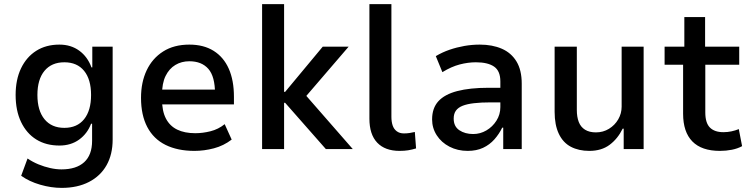

<svg xmlns="http://www.w3.org/2000/svg" viewBox="-20 -725 3654 934"><path d="M280 189Q229 189 175.5 173.5Q122 158 83 130L114 46Q139 63 167 74.5Q195 86 224 92.5Q253 99 279 99Q351 99 389.5 64Q428 29 428 -40V-123H423Q405 -75 365 -46Q325 -17 269 -17Q204 -17 156.5 -46.5Q109 -76 82.5 -131.5Q56 -187 56 -263Q56 -338 82.5 -393Q109 -448 156.5 -478Q204 -508 269 -508Q325 -508 365.5 -478.5Q406 -449 425 -397H429V-498H528V-46Q528 26 498.5 78.5Q469 131 413 160Q357 189 280 189ZM293 -103Q355 -103 389 -145Q423 -187 423 -263Q423 -339 389 -380.5Q355 -422 293 -422Q231 -422 196.5 -380.5Q162 -339 162 -263Q162 -187 196.5 -145Q231 -103 293 -103Z M926 9Q844 9 785.5 -20Q727 -49 696.5 -107Q666 -165 666 -249Q666 -325 693.5 -383Q721 -441 773.5 -474.5Q826 -508 901 -508Q971 -508 1019.5 -477.5Q1068 -447 1093 -390.5Q1118 -334 1118 -254V-217H749V-289H1043L1026 -269Q1026 -353 993.5 -390Q961 -427 901 -427Q863 -427 833 -409Q803 -391 785.5 -355.5Q768 -320 768 -263V-244Q768 -185 787 -148.5Q806 -112 842 -94.5Q878 -77 930 -77Q966 -77 1004 -86.5Q1042 -96 1073 -121L1107 -46Q1068 -16 1020.5 -3.5Q973 9 926 9Z M1255 0V-705H1362V-278H1367L1550 -498H1676L1450 -235L1454 -277L1696 0H1565L1367 -225H1362V0Z M1924 9Q1853 9 1815 -31Q1777 -71 1777 -148V-705H1884V-157Q1884 -133 1890 -115Q1896 -97 1910 -86.5Q1924 -76 1945 -76Q1959 -76 1972.5 -78Q1986 -80 1998 -83L2004 -3Q1984 3 1966 6Q1948 9 1924 9Z M2255 9Q2206 9 2166.5 -11.5Q2127 -32 2104.5 -67Q2082 -102 2082 -144Q2082 -199 2112.5 -232.5Q2143 -266 2204.5 -282Q2266 -298 2356 -298H2429V-227H2367Q2320 -227 2286 -223Q2252 -219 2230.5 -210.5Q2209 -202 2198 -187Q2187 -172 2187 -148Q2187 -110 2214.5 -91.5Q2242 -73 2282 -73Q2316 -73 2346 -90.5Q2376 -108 2395 -138Q2414 -168 2414 -204V-329Q2414 -380 2383.5 -401Q2353 -422 2295 -422Q2257 -422 2216.5 -411.5Q2176 -401 2132 -374L2100 -452Q2132 -471 2167 -483Q2202 -495 2239 -501.5Q2276 -508 2314 -508Q2375 -508 2421 -488Q2467 -468 2492.5 -426Q2518 -384 2518 -318V0H2428V-104H2423Q2408 -73 2385 -47Q2362 -21 2330 -6Q2298 9 2255 9Z M2847 9Q2795 9 2757 -11Q2719 -31 2698.5 -74Q2678 -117 2678 -181V-498H2786V-190Q2786 -156 2795.5 -131.5Q2805 -107 2826 -94Q2847 -81 2879 -81Q2914 -81 2942.5 -98.5Q2971 -116 2987.5 -144.5Q3004 -173 3004 -206V-498H3111V0H3014V-99H3009Q2985 -50 2945.5 -20.5Q2906 9 2847 9Z M3482 9Q3393 9 3348 -37Q3303 -83 3303 -172V-410H3213V-498H3309V-642H3410V-498H3576V-410H3411V-178Q3411 -127 3433.5 -104.5Q3456 -82 3499 -82Q3519 -82 3538 -86Q3557 -90 3574 -97L3590 -14Q3568 -2 3540 3.5Q3512 9 3482 9Z"/></svg>

Font: Nunito Sans 7pt SemiCondensed SemiBold
Style: Regular
Weight: 600
Width: 4
Designer: Vernon Adams
Foundry: Vernon Adams
Version: Version 3.101;gftools[0.9.27]